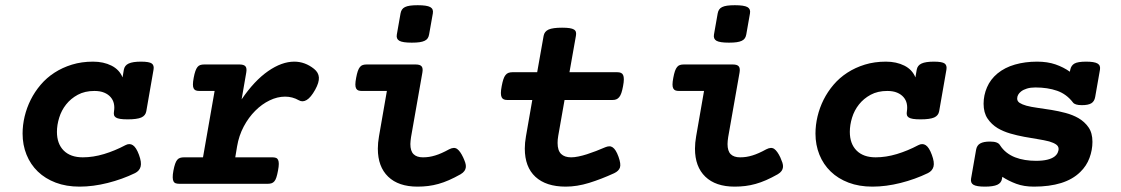

<svg xmlns="http://www.w3.org/2000/svg" viewBox="-20 -695 4237 726"><path d="M448.2 -431.2Q451.2 -447.8 466.6 -454.8Q481.9 -461.9 513.2 -461.9Q544.4 -461.9 554 -454.8Q563.5 -447.8 560.5 -431.2L533.2 -274.4Q530.3 -257.8 514.2 -250.7Q498 -243.7 462.9 -243.7Q445.3 -243.7 434.6 -245.4Q423.8 -247.1 418.2 -250.7Q412.6 -254.4 411.1 -260.3Q409.7 -266.1 411.1 -274.4Q413.6 -289.6 410.6 -303.2Q407.7 -316.9 398.4 -327.6Q389.2 -338.4 374 -344.7Q358.9 -351.1 336.9 -351.1Q300.8 -351.1 274.2 -336.7Q247.6 -322.3 230 -300Q212.4 -277.8 203.9 -250.2Q195.3 -222.7 195.3 -196.3Q195.3 -151.4 220.9 -125.7Q246.6 -100.1 293 -100.1Q332 -100.1 373.3 -112.5Q414.6 -125 454.1 -146Q469.7 -154.3 482.4 -146Q495.1 -137.7 505.4 -109.9Q516.1 -81.1 511.7 -64.9Q507.3 -48.8 490.7 -40.5Q442.4 -17.1 387.2 -3.2Q332 10.7 280.8 10.7Q230.5 10.7 190.7 -4.4Q150.9 -19.5 123 -46.4Q95.2 -73.2 80.3 -110.1Q65.4 -147 65.4 -189.9Q65.4 -222.2 73.2 -254.9Q81.1 -287.6 96.2 -317.9Q111.3 -348.1 133.8 -374.5Q156.2 -400.9 186 -420.2Q215.8 -439.5 252.2 -450.7Q288.6 -461.9 332 -461.9Q371.6 -461.9 401.6 -446.8Q431.6 -431.6 443.4 -402.3Z M885.7 -451.2Q902.3 -451.2 908.2 -444.1Q914.1 -437 911.1 -420.4L893.6 -319.3Q941.9 -390.1 993.7 -426Q1045.4 -461.9 1092.8 -461.9Q1133.3 -461.9 1167.5 -434.6Q1184.6 -420.9 1185.8 -402.1Q1187 -383.3 1171.9 -356Q1155.3 -326.2 1139.6 -316.9Q1124 -307.6 1109.9 -315.9Q1085.9 -329.6 1058.1 -329.6Q1028.8 -329.6 999.5 -315.4Q970.2 -301.3 945.1 -276.1Q919.9 -251 901.6 -216.6Q883.3 -182.1 876.5 -141.6L869.6 -100.1H1009.8Q1018.1 -100.1 1023.4 -98.1Q1028.8 -96.2 1031.5 -90.6Q1034.2 -85 1034.2 -75.2Q1034.2 -65.4 1031.2 -49.8Q1028.3 -34.2 1025.1 -24.4Q1022 -14.6 1017.3 -9.3Q1012.7 -3.9 1006.6 -2Q1000.5 0 992.2 0H658.2Q649.9 0 644.3 -2Q638.7 -3.9 636 -9.3Q633.3 -14.6 633.1 -24.4Q632.8 -34.2 635.7 -49.8Q638.7 -65.4 642.1 -75.2Q645.5 -85 650.1 -90.6Q654.8 -96.2 661.1 -98.1Q667.5 -100.1 675.8 -100.1H747.6L791.5 -351.1H734.4Q726.1 -351.1 720.7 -353Q715.3 -355 712.4 -360.4Q709.5 -365.7 709.5 -375.5Q709.5 -385.3 712.4 -400.9Q715.3 -416.5 718.8 -426.3Q722.2 -436 726.8 -441.7Q731.4 -447.3 737.5 -449.2Q743.7 -451.2 752 -451.2Z M1602.5 -564.5Q1601.1 -556.2 1597.2 -550.3Q1593.3 -544.4 1585.7 -540.8Q1578.1 -537.1 1566.4 -535.4Q1554.7 -533.7 1537.1 -533.7Q1502.4 -533.7 1490 -540.8Q1477.5 -547.9 1480.5 -564.5L1494.6 -644.5Q1496.1 -652.8 1500 -658.7Q1503.9 -664.6 1511.2 -668.2Q1518.6 -671.9 1530.3 -673.6Q1542 -675.3 1559.6 -675.3Q1594.2 -675.3 1606.9 -668.2Q1619.6 -661.1 1616.7 -644.5ZM1348.6 -351.1Q1340.3 -351.1 1335 -353Q1329.6 -355 1326.7 -360.4Q1323.7 -365.7 1323.7 -375.5Q1323.7 -385.3 1326.7 -400.9Q1329.6 -416.5 1333 -426.3Q1336.4 -436 1341.1 -441.7Q1345.7 -447.3 1351.8 -449.2Q1357.9 -451.2 1366.2 -451.2H1551.8Q1568.4 -451.2 1574.2 -444.1Q1580.1 -437 1577.1 -420.4L1534.2 -176.3Q1533.2 -169.4 1532.5 -162.8Q1531.7 -156.2 1531.7 -150.4Q1531.7 -124 1543.7 -112.1Q1555.7 -100.1 1579.1 -100.1Q1591.3 -100.1 1602.5 -101.8Q1613.8 -103.5 1625.7 -107.2Q1637.7 -110.8 1650.4 -116.5Q1663.1 -122.1 1678.2 -130.4Q1696.8 -140.1 1708.5 -131.8Q1720.2 -123.5 1731.4 -99.6Q1736.3 -88.9 1739.3 -79.8Q1742.2 -70.8 1741.5 -63Q1740.7 -55.2 1736.1 -48.6Q1731.4 -42 1721.7 -36.1Q1698.2 -22.9 1677.7 -13.9Q1657.2 -4.9 1637.7 0.5Q1618.2 5.9 1598.9 8.3Q1579.6 10.7 1558.6 10.7Q1486.8 10.7 1447.8 -26.9Q1408.7 -64.5 1408.7 -132.8Q1408.7 -154.8 1413.1 -179.7L1442.9 -351.1Z M2133.3 -421.9H2314.5Q2322.8 -421.9 2328.1 -419.4Q2333.5 -417 2336.2 -411.1Q2338.9 -405.3 2338.9 -395Q2338.9 -384.8 2335.9 -369.1Q2333 -353.5 2329.6 -343.5Q2326.2 -333.5 2321.3 -327.6Q2316.4 -321.8 2310.3 -319.3Q2304.2 -316.9 2295.9 -316.9H2114.7L2090.8 -181.2Q2089.4 -173.8 2088.9 -167Q2088.4 -160.2 2088.4 -154.3Q2088.4 -126 2101.6 -113Q2114.7 -100.1 2139.6 -100.1Q2151.9 -100.1 2167.2 -103.3Q2182.6 -106.4 2199.5 -111.8Q2216.3 -117.2 2233.9 -124Q2251.5 -130.9 2268.6 -138.2Q2276.9 -141.6 2283.7 -141.8Q2290.5 -142.1 2296.6 -137.9Q2302.7 -133.8 2308.1 -125.2Q2313.5 -116.7 2318.8 -102.1Q2328.6 -74.7 2324.2 -61.5Q2319.8 -48.3 2302.2 -40Q2253.4 -17.6 2207.5 -3.4Q2161.6 10.7 2119.1 10.7Q2044.9 10.7 2004.6 -26.4Q1964.4 -63.5 1964.4 -133.3Q1964.4 -154.8 1968.8 -179.7L1992.7 -316.9H1898.4Q1890.1 -316.9 1884.8 -319.3Q1879.4 -321.8 1876.7 -327.6Q1874 -333.5 1874 -343.5Q1874 -353.5 1877 -369.1Q1879.9 -384.8 1883.3 -395Q1886.7 -405.3 1891.4 -411.1Q1896 -417 1902.3 -419.4Q1908.7 -421.9 1917 -421.9H2011.2L2035.6 -559.6Q2038.6 -576.2 2054.4 -583.3Q2070.3 -590.3 2105.5 -590.3Q2123 -590.3 2133.8 -588.6Q2144.5 -586.9 2150.4 -583.3Q2156.2 -579.6 2157.7 -573.7Q2159.2 -567.9 2157.7 -559.6Z M2801.8 -564.5Q2800.3 -556.2 2796.4 -550.3Q2792.5 -544.4 2784.9 -540.8Q2777.3 -537.1 2765.6 -535.4Q2753.9 -533.7 2736.3 -533.7Q2701.7 -533.7 2689.2 -540.8Q2676.8 -547.9 2679.7 -564.5L2693.8 -644.5Q2695.3 -652.8 2699.2 -658.7Q2703.1 -664.6 2710.4 -668.2Q2717.8 -671.9 2729.5 -673.6Q2741.2 -675.3 2758.8 -675.3Q2793.5 -675.3 2806.2 -668.2Q2818.8 -661.1 2815.9 -644.5ZM2547.9 -351.1Q2539.6 -351.1 2534.2 -353Q2528.8 -355 2525.9 -360.4Q2522.9 -365.7 2522.9 -375.5Q2522.9 -385.3 2525.9 -400.9Q2528.8 -416.5 2532.2 -426.3Q2535.6 -436 2540.3 -441.7Q2544.9 -447.3 2551 -449.2Q2557.1 -451.2 2565.4 -451.2H2751Q2767.6 -451.2 2773.4 -444.1Q2779.3 -437 2776.4 -420.4L2733.4 -176.3Q2732.4 -169.4 2731.7 -162.8Q2731 -156.2 2731 -150.4Q2731 -124 2742.9 -112.1Q2754.9 -100.1 2778.3 -100.1Q2790.5 -100.1 2801.8 -101.8Q2813 -103.5 2825 -107.2Q2836.9 -110.8 2849.6 -116.5Q2862.3 -122.1 2877.4 -130.4Q2896 -140.1 2907.7 -131.8Q2919.4 -123.5 2930.7 -99.6Q2935.5 -88.9 2938.5 -79.8Q2941.4 -70.8 2940.7 -63Q2939.9 -55.2 2935.3 -48.6Q2930.7 -42 2920.9 -36.1Q2897.5 -22.9 2877 -13.9Q2856.4 -4.9 2836.9 0.5Q2817.4 5.9 2798.1 8.3Q2778.8 10.7 2757.8 10.7Q2686 10.7 2647 -26.9Q2607.9 -64.5 2607.9 -132.8Q2607.9 -154.8 2612.3 -179.7L2642.1 -351.1Z M3446.3 -431.2Q3449.2 -447.8 3464.6 -454.8Q3480 -461.9 3511.2 -461.9Q3542.5 -461.9 3552 -454.8Q3561.5 -447.8 3558.6 -431.2L3531.2 -274.4Q3528.3 -257.8 3512.2 -250.7Q3496.1 -243.7 3460.9 -243.7Q3443.4 -243.7 3432.6 -245.4Q3421.9 -247.1 3416.3 -250.7Q3410.6 -254.4 3409.2 -260.3Q3407.7 -266.1 3409.2 -274.4Q3411.6 -289.6 3408.7 -303.2Q3405.8 -316.9 3396.5 -327.6Q3387.2 -338.4 3372.1 -344.7Q3356.9 -351.1 3335 -351.1Q3298.8 -351.1 3272.2 -336.7Q3245.6 -322.3 3228 -300Q3210.4 -277.8 3201.9 -250.2Q3193.4 -222.7 3193.4 -196.3Q3193.4 -151.4 3219 -125.7Q3244.6 -100.1 3291 -100.1Q3330.1 -100.1 3371.3 -112.5Q3412.6 -125 3452.1 -146Q3467.8 -154.3 3480.5 -146Q3493.2 -137.7 3503.4 -109.9Q3514.2 -81.1 3509.8 -64.9Q3505.4 -48.8 3488.8 -40.5Q3440.4 -17.1 3385.3 -3.2Q3330.1 10.7 3278.8 10.7Q3228.5 10.7 3188.7 -4.4Q3148.9 -19.5 3121.1 -46.4Q3093.3 -73.2 3078.4 -110.1Q3063.5 -147 3063.5 -189.9Q3063.5 -222.2 3071.3 -254.9Q3079.1 -287.6 3094.2 -317.9Q3109.4 -348.1 3131.8 -374.5Q3154.3 -400.9 3184.1 -420.2Q3213.9 -439.5 3250.2 -450.7Q3286.6 -461.9 3330.1 -461.9Q3369.6 -461.9 3399.7 -446.8Q3429.7 -431.6 3441.4 -402.3Z M3769 -20Q3766.6 -3.4 3751 3.7Q3735.4 10.7 3704.1 10.7Q3672.9 10.7 3660.9 3.7Q3648.9 -3.4 3651.9 -20L3670.9 -128.9Q3673.8 -145.5 3686.5 -152.6Q3699.2 -159.7 3723.1 -159.7Q3739.3 -159.7 3748.3 -156.2Q3757.3 -152.8 3761.2 -146Q3771.5 -129.9 3786.1 -118.4Q3800.8 -106.9 3818.4 -100.1Q3835.9 -93.3 3856 -90.1Q3876 -86.9 3897 -86.9Q3922.4 -86.9 3939.7 -91.1Q3957 -95.2 3967.3 -103Q3976.1 -109.9 3979.5 -117.9Q3982.9 -126 3982.9 -131.3Q3982.9 -142.1 3973.4 -148.7Q3963.9 -155.3 3947.3 -160.2Q3928.7 -165 3904.1 -168.9Q3879.4 -172.9 3852.8 -177.7Q3826.2 -182.6 3800 -190.2Q3773.9 -197.8 3752.4 -210.4Q3729 -224.6 3714.1 -246.8Q3699.2 -269 3699.2 -302.7Q3699.2 -335 3712.2 -365Q3725.1 -395 3751.5 -417Q3779.3 -439.9 3817.9 -450.9Q3856.4 -461.9 3901.4 -461.9Q3940.9 -461.9 3971.2 -451.4Q4001.5 -440.9 4025.4 -423.8L4026.9 -431.2Q4030.3 -447.8 4043 -454.8Q4055.7 -461.9 4086.9 -461.9Q4118.2 -461.9 4130.1 -454.8Q4142.1 -447.8 4139.2 -431.2L4121.1 -328.1Q4118.2 -311.5 4106.4 -304.4Q4094.7 -297.4 4070.8 -297.4Q4044.4 -297.4 4037.1 -307.6Q4012.7 -339.4 3977.1 -351.8Q3941.4 -364.3 3895 -364.3Q3876.5 -364.3 3863 -360.1Q3849.6 -356 3840.8 -349.1Q3826.2 -337.4 3826.2 -322.3Q3826.2 -312 3835.7 -305.9Q3845.2 -299.8 3860.8 -295.4Q3878.9 -290.5 3904.1 -287.1Q3929.2 -283.7 3956.1 -279.3Q3982.9 -274.9 4009.5 -267.8Q4036.1 -260.7 4057.6 -248.5Q4081.1 -234.9 4095.9 -213.6Q4110.8 -192.4 4110.8 -158.7Q4110.8 -127.9 4099.6 -97.7Q4088.4 -67.4 4064.5 -44.4Q4036.1 -16.6 3992.2 -2.9Q3948.2 10.7 3889.6 10.7Q3851.6 10.7 3822.8 0Q3793.9 -10.7 3770 -26.4Z"/></svg>

Font: Courier Prime
Style: Bold Italic
Weight: 700
Monospace: yes
Designer: Alan Dague-Greene
Foundry: Quote-Unquote Apps
Version: Version 1.202